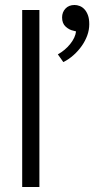

<svg xmlns="http://www.w3.org/2000/svg" viewBox="-20 -750 378 770"><path d="M69 0V-710H138V0ZM274 -627Q258 -630 243.5 -643Q229 -656 229 -680Q229 -701 242.5 -715.5Q256 -730 279 -730Q289 -730 299.5 -726Q310 -722 318.5 -713Q327 -704 332.5 -689.5Q338 -675 338 -653Q338 -630 330 -608Q322 -586 308 -566Q294 -546 275 -529Q256 -512 234 -501L212 -532Q241 -548 261.5 -573.5Q282 -599 285 -624Z"/></svg>

Font: Mukta Mahee Light
Style: Regular
Weight: 300
Designer: Shuchita Grover, Noopur Datye, Girish Dalvi, Yashodeep Gholap
Foundry: Ek Type
Version: Version 2.538;PS 1.000;hotconv 16.6.51;makeotf.lib2.5.65220;